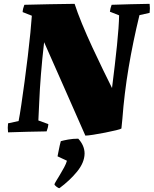

<svg xmlns="http://www.w3.org/2000/svg" viewBox="-20 -685 802 1001"><path d="M425 22Q371 -100 317.5 -222Q264 -344 210 -465Q200 -379 193.5 -297.5Q187 -216 184.5 -152.5Q182 -89 180 -57L232 -38Q231 -20 223 0Q173 1 122.5 2Q72 3 22 5Q19 -19 22 -42L77 -54Q83 -84 91 -138Q99 -192 108 -258.5Q117 -325 125 -392Q133 -459 138.5 -515Q144 -571 146 -603L98 -622Q99 -640 107 -660Q173 -662 238 -663Q303 -664 369 -665Q383 -621 407.5 -561.5Q432 -502 461 -439.5Q490 -377 517.5 -320.5Q545 -264 564 -226Q580 -352 590 -449.5Q600 -547 601 -605L553 -624Q555 -642 562 -660Q612 -662 661.5 -663Q711 -664 760 -665Q763 -642 760 -618L707 -606Q673 -466 650.5 -332Q628 -198 618 -65L613 -15Q610 -12 585.5 -6Q561 0 528 6.5Q495 13 466 17.5Q437 22 425 22ZM290 296Q284 296 274 288Q264 280 264 276Q264 273 272.5 259Q281 245 292.5 226Q304 207 314.5 187.5Q325 168 329 153L280 130Q281 124 284.5 107Q288 90 291.5 73Q295 56 297 51Q311 47 335.5 42.5Q360 38 388 38Q421 74 421 116Q420 163 382 209.5Q344 256 290 296Z"/></svg>

Font: Labrada Black
Style: Italic
Weight: 900
Italic angle: -7°
Designer: Mercedes Jáuregui
Foundry: Omnibus-Type Team
Version: Version 1.000; ttfautohint (v1.8.4.7-5d5b)